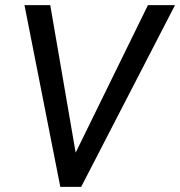

<svg xmlns="http://www.w3.org/2000/svg" viewBox="-20 -725 699 745"><path d="M214 0 75 -705H175L279 -101H258L554 -705H659L295 0Z"/></svg>

Font: Nunito Sans 10pt Condensed SemiBold
Style: Italic
Weight: 600
Width: 3
Italic angle: -9°
Designer: Vernon Adams
Foundry: Vernon Adams
Version: Version 3.101;gftools[0.9.27]